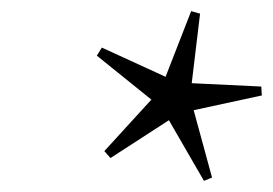

<svg xmlns="http://www.w3.org/2000/svg" viewBox="-20 -736 490 345"><path d="M361 -417 346.5 -411 283.5 -520 178.5 -452 167.5 -464.5 252 -557 154 -636 163 -650.5 277.5 -598 323.5 -716 339.5 -711.5 324.5 -586.5 449.5 -580.5 450.5 -564.5 328 -538Z"/></svg>

Font: Newsreader 60pt
Style: Italic
Weight: 400
Italic angle: -17°
Designer: Hugues Gentile
Foundry: Production Type
Version: Version 1.003